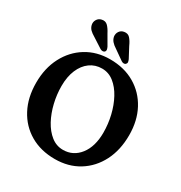

<svg xmlns="http://www.w3.org/2000/svg" viewBox="-207 -1053 1144 1212"><g transform="rotate(30 365.0 -446.5)"><path d="M356.5 -709.5Q460 -709.5 537 -664.2Q614 -619 656.8 -539Q699.5 -459 699.5 -354Q699.5 -245.5 657.5 -163.5Q615.5 -81.5 540.5 -35.2Q465.5 11 367 11Q264.5 11 187.5 -34Q110.5 -79 67.8 -159.8Q25 -240.5 25 -348.5Q25 -454.5 67.5 -536Q110 -617.5 184.8 -663.5Q259.5 -709.5 356.5 -709.5ZM550.5 -287Q550.5 -349 536 -410.2Q521.5 -471.5 494.2 -522Q467 -572.5 428.5 -603Q390 -633.5 342 -633.5Q292.5 -633.5 254.5 -606Q216.5 -578.5 195.2 -528.2Q174 -478 174 -410Q174 -348.5 188.5 -287.5Q203 -226.5 230.2 -176.2Q257.5 -126 296 -95.5Q334.5 -65 382.5 -65Q457 -65 503.8 -125.2Q550.5 -185.5 550.5 -287ZM418 -842 457 -768.5Q461.5 -758.5 462.5 -750.2Q463.5 -742 457 -735Q451.5 -729 442.2 -729.5Q433 -730 425 -735.5L356 -784Q333 -798.5 320.8 -812.8Q308.5 -827 305 -845.5Q302 -866 313.2 -883Q324.5 -900 346 -903.5Q372.5 -908 388.5 -890.2Q404.5 -872.5 418 -842ZM259.5 -842 301.5 -769.5Q306 -760 307.5 -751.5Q309 -743 303.5 -736Q297.5 -730 288.5 -730Q279.5 -730 271 -735L200.5 -780.5Q177 -794 164 -807Q151 -820 146.5 -839Q142 -859.5 152.8 -877.2Q163.5 -895 184.5 -899.5Q210.5 -905.5 227.5 -888.5Q244.5 -871.5 259.5 -842Z"/></g></svg>

Font: Fraunces 144pt SuperSoft SemiBold
Style: Regular
Weight: 600
Version: Version 1.000;[b76b70a41]